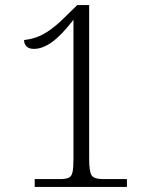

<svg xmlns="http://www.w3.org/2000/svg" viewBox="-20 -738 601 758"><path d="M117 0V-31H217Q240 -31 251.5 -36.5Q263 -42 266.5 -59Q270 -76 270 -111V-660Q223 -599 185.5 -572Q148 -545 114 -545Q94 -545 84.5 -555Q75 -565 75 -580Q122 -585 160.5 -608.5Q199 -632 242 -676L285 -718H332V-111Q332 -61 341.5 -46Q351 -31 387 -31H481V0Z"/></svg>

Font: Noto Serif Gurmukhi Light
Style: Regular
Weight: 300
Designer: Vaibhav Singh and the Monotype Design Team
Foundry: Monotype Imaging Inc.
Version: Version 2.004; ttfautohint (v1.8.4.7-5d5b)